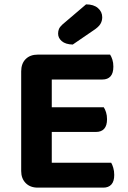

<svg xmlns="http://www.w3.org/2000/svg" viewBox="-20 -857 586 879"><path d="M77 -416H217V-7Q208 -4 190.5 -1Q173 2 153 2Q118 2 97.5 -19Q77 -40 77 -74ZM217 -191H77V-530Q77 -566 97.5 -586.5Q118 -607 153 -607Q173 -607 190.5 -604Q208 -601 217 -598ZM153 -253V-366H455Q461 -357 465.5 -343Q470 -329 470 -311Q470 -282 457 -267.5Q444 -253 420 -253ZM153 2V-112H489Q494 -104 498.5 -89Q503 -74 503 -56Q503 -27 490 -12.5Q477 2 453 2ZM153 -493V-607H484Q490 -598 494.5 -584Q499 -570 499 -552Q499 -522 486 -507.5Q473 -493 449 -493ZM266 -745 374 -837Q409 -837 428.5 -820Q448 -803 448 -778Q448 -761 439.5 -747Q431 -733 408 -718L313 -653Q280 -654 263 -668.5Q246 -683 246 -703Q246 -715 250 -724.5Q254 -734 266 -745Z"/></svg>

Font: BalooTamma2Bold
Style: Bold
Weight: 700
Designer: Divya Kowshik, Shuchita Grover and Ek Type
Foundry: Ek Type
Version: Version 1.700